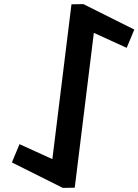

<svg xmlns="http://www.w3.org/2000/svg" viewBox="-20 -924 674 935"><path d="M437 -764 597 -691 634 -780 386 -904 328 -903 235 -149 75 -222 38 -133 286 -9 344 -10Z"/></svg>

Font: Ny Stormning
Style: FinKur
Weight: 300
Designer: Robert Jablonski, Mew Too
Foundry: Cannot Into Space Fonts
Version: Version 0.90